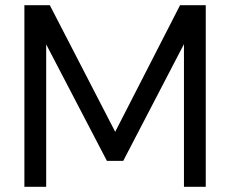

<svg xmlns="http://www.w3.org/2000/svg" viewBox="-20 -720 887 740"><path d="M158 0V-549L392 -100H455L689 -550V0H773V-700H674L424 -212L172 -700H74V0Z"/></svg>

Font: Rootstock Sans Body
Style: Regular
Weight: 400
Designer: Colophon Foundry, Jonny Pinhorn
Foundry: Colophon Foundry
Version: Version 1.200;FEAKit 1.0